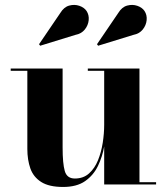

<svg xmlns="http://www.w3.org/2000/svg" viewBox="-20 -732 662 762"><path d="M509 -593.5 369.5 -550.5 365 -556.5 449 -680Q463.5 -704 484.5 -709.8Q505.5 -715.5 524.8 -709Q544 -702.5 553.5 -688.5Q564 -672.5 562 -652Q560 -631.5 546.5 -614.8Q533 -598 509 -593.5ZM279 -593.5 139.5 -550.5 135 -556.5 219 -680Q233.5 -704 254.5 -709.8Q275.5 -715.5 294.8 -709Q314 -702.5 323.5 -688.5Q334 -672.5 332 -652Q330 -631.5 316.5 -614.8Q303 -598 279 -593.5ZM228.5 -460V-146.5Q228.5 -83.5 237 -53.5Q245.5 -23.5 277 -23.5Q311 -23.5 333.5 -43.8Q356 -64 369 -96.2Q382 -128.5 387.8 -165.8Q393.5 -203 393.5 -237V-451H328.5V-460H533.5V-9H599.5V0H393.5V-151Q386.5 -110.5 368.8 -73.5Q351 -36.5 317.8 -13.2Q284.5 10 230.5 10Q174.5 10 143.5 -9.8Q112.5 -29.5 100.5 -63.5Q88.5 -97.5 88.5 -141V-451H22.5V-460Z"/></svg>

Font: Bodoni* 24pt
Style: Bold
Weight: 700
Version: Version 2.3